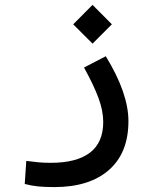

<svg xmlns="http://www.w3.org/2000/svg" viewBox="-20 -531 626 781"><path d="M201.2 230Q162.1 230 135 227.3Q107.9 224.6 80.6 217.3L86.9 123.5Q114.7 127 136 129.2Q157.2 131.3 186.5 131.3Q291.5 131.3 345.7 90.1Q399.9 48.8 399.9 -34.7Q399.9 -79.6 381.1 -131.1Q362.3 -182.6 321.8 -256.3L410.2 -302.2Q502.4 -152.3 502.4 -38.1Q502.4 90.8 423.1 160.4Q343.8 230 201.2 230ZM356.4 -353.5 277.8 -432.1 356.4 -511.2 435.1 -432.1Z"/></svg>

Font: CaskaydiaMono NF
Style: Regular
Weight: 400
Designer: Aaron Bell
Foundry: Saja Typeworks
Version: Version 2111.001; ttfautohint (v1.8.4);Nerd Fonts 3.1.1